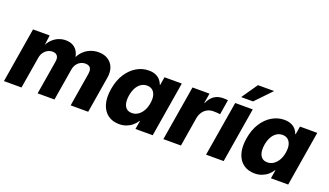

<svg xmlns="http://www.w3.org/2000/svg" viewBox="-70 -1239 2979 1737"><g transform="rotate(20 1419.5 -370.5)"><path d="M7.3 0 94.7 -529.3H254.4L237.8 -399.4L227.5 -404.8Q248 -453.6 277.1 -482.9Q306.2 -512.2 339.8 -525.4Q373.5 -538.6 407.7 -538.6Q449.2 -538.6 479.5 -521.5Q509.8 -504.4 526.6 -470.9Q543.5 -437.5 544.4 -388.7L529.3 -399.4Q548.3 -448.7 579.1 -479.2Q609.9 -509.8 647.5 -524.2Q685.1 -538.6 724.1 -538.6Q777.3 -538.6 814.7 -515.1Q852.1 -491.7 868.9 -449Q885.7 -406.2 876 -348.6L818.4 0H649.4L702.6 -322.3Q707 -349.6 701.4 -367.2Q695.8 -384.8 681.9 -392.8Q668 -400.9 647.5 -400.9Q621.1 -400.9 599.4 -388.9Q577.6 -377 563.5 -356Q549.3 -335 544.9 -308.6L493.7 0H331.5L385.3 -324.2Q391.6 -362.3 376.7 -381.6Q361.8 -400.9 330.6 -400.9Q305.7 -400.9 283.7 -388.9Q261.7 -377 246.8 -355.5Q231.9 -334 227.1 -305.7L176.3 0Z M1118.2 9.8Q1053.7 9.8 1009.3 -22.9Q964.8 -55.7 946.5 -116.9Q928.2 -178.2 942.4 -264.6Q957 -351.6 996.3 -412.6Q1035.6 -473.6 1090.8 -506.1Q1146 -538.6 1208 -538.6Q1245.6 -538.6 1272.9 -527.1Q1300.3 -515.6 1317.9 -495.6Q1335.4 -475.6 1344.2 -450.2H1347.2L1360.4 -529.3H1526.9L1439.5 0H1273.4L1287.1 -82H1283.7Q1267.1 -54.7 1242.4 -34.2Q1217.8 -13.7 1186.8 -2Q1155.8 9.8 1118.2 9.8ZM1192.4 -124Q1224.6 -124 1251 -141.6Q1277.3 -159.2 1295.7 -190.7Q1314 -222.2 1320.8 -264.6Q1328.1 -307.6 1320.3 -339.1Q1312.5 -370.6 1291.7 -387.7Q1271 -404.8 1238.8 -404.8Q1207 -404.8 1181.6 -387.7Q1156.2 -370.6 1139.2 -339.4Q1122.1 -308.1 1114.7 -264.6Q1107.9 -221.7 1114.5 -189.9Q1121.1 -158.2 1140.9 -141.1Q1160.6 -124 1192.4 -124Z M1542 0 1629.9 -529.3H1793.5L1777.8 -434.6H1781.2Q1804.2 -485.8 1839.8 -509.5Q1875.5 -533.2 1924.3 -533.2Q1937 -533.2 1948.7 -532.5Q1960.4 -531.7 1970.7 -530.3L1947.3 -387.2Q1937 -389.2 1917.5 -390.4Q1897.9 -391.6 1880.9 -391.6Q1850.6 -391.6 1824.5 -378.2Q1798.3 -364.7 1781 -339.4Q1763.7 -314 1757.3 -279.3L1711.4 0Z M1953.1 0 2041 -529.3H2210L2122.6 0ZM2073.2 -598.1 2179.2 -751.5H2335L2188 -598.1Z M2422.4 9.8Q2357.9 9.8 2313.5 -22.9Q2269 -55.7 2250.7 -116.9Q2232.4 -178.2 2246.6 -264.6Q2261.2 -351.6 2300.5 -412.6Q2339.8 -473.6 2395 -506.1Q2450.2 -538.6 2512.2 -538.6Q2549.8 -538.6 2577.1 -527.1Q2604.5 -515.6 2622.1 -495.6Q2639.6 -475.6 2648.4 -450.2H2651.4L2664.6 -529.3H2831.1L2743.7 0H2577.6L2591.3 -82H2587.9Q2571.3 -54.7 2546.6 -34.2Q2522 -13.7 2491 -2Q2460 9.8 2422.4 9.8ZM2496.6 -124Q2528.8 -124 2555.2 -141.6Q2581.5 -159.2 2599.9 -190.7Q2618.2 -222.2 2625 -264.6Q2632.3 -307.6 2624.5 -339.1Q2616.7 -370.6 2595.9 -387.7Q2575.2 -404.8 2543 -404.8Q2511.2 -404.8 2485.8 -387.7Q2460.4 -370.6 2443.4 -339.4Q2426.3 -308.1 2418.9 -264.6Q2412.1 -221.7 2418.7 -189.9Q2425.3 -158.2 2445.1 -141.1Q2464.8 -124 2496.6 -124Z"/></g></svg>

Font: Inter 24pt ExtraBold
Style: Italic
Weight: 800
Italic angle: -9.3988°
Designer: Rasmus Andersson
Foundry: rsms
Version: Version 4.001;git-66647c0bb